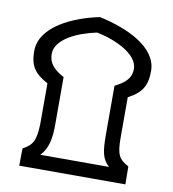

<svg xmlns="http://www.w3.org/2000/svg" viewBox="-81 -785 769 855"><g transform="rotate(10 304.0 -357.0)"><path d="M63 0H543L542 -81C498 -105 486 -123 486 -201V-384C547 -416 568 -450 568 -517C568 -624 430 -687 302 -714C186 -690 40 -627 40 -514C40 -447 63 -415 123 -383V-201C121 -123 108 -102 64 -78ZM147 -64C181 -99 189 -147 189 -207V-423C148 -445 119 -470 119 -516C119 -583 218 -627 302 -644C388 -627 491 -579 491 -513C491 -467 461 -446 419 -424V-206C419 -128 425 -92 458 -64Z"/></g></svg>

Font: Noto Sans Arabic ExtCond Blk
Style: Regular
Weight: 900
Width: 2
Designer: Monotype Design Team, Nadine Chahine, Nizar Qandah and Khaled Hosny
Foundry: Monotype Imaging Inc.
Version: Version 2.012